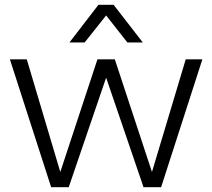

<svg xmlns="http://www.w3.org/2000/svg" viewBox="-20 -776 880 796"><path d="M268 -600H331L420 -712L508 -600H572L451 -756H388ZM192 0H265L420 -454L575 0H648L819 -530H750L610 -63L456 -530H384L230 -63L91 -530H21Z"/></svg>

Font: Roundo
Style: Regular
Weight: 400
Designer: Shiva Nallaperumal
Foundry: Indian Type Foundry
Version: Version 2.000